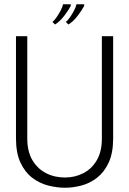

<svg xmlns="http://www.w3.org/2000/svg" viewBox="-20 -870 606 901"><path d="M511 -221V-700H458V-220Q458 -159 434.5 -118.5Q411 -78 371.5 -57.5Q332 -37 285 -37Q236 -37 196 -57.5Q156 -78 132 -118.5Q108 -159 108 -220V-700H55V-221Q55 -152 76 -107Q97 -62 131 -36Q165 -10 205.5 0.5Q246 11 285 11Q323 11 362.5 0.5Q402 -10 435.5 -36Q469 -62 490 -107Q511 -152 511 -221ZM238 -755 226 -767Q234 -773 244 -787Q254 -801 263.5 -818.5Q273 -836 276 -850H312V-842Q302 -823 281.5 -796Q261 -769 238 -755ZM301 -755 289 -767Q297 -773 307 -787Q317 -801 326.5 -818.5Q336 -836 339 -850H375V-842Q365 -823 344.5 -796Q324 -769 301 -755Z"/></svg>

Font: Phudu Light
Style: Regular
Weight: 300
Version: Version 1.005;gftools[0.9.23]